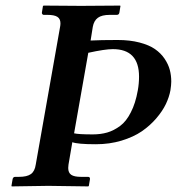

<svg xmlns="http://www.w3.org/2000/svg" viewBox="-20 -666 633 687"><path d="M295.9 -477.1 245.1 -189Q260.7 -185.1 312 -185.1Q340.3 -185.1 363.8 -191.9Q387.2 -198.7 409.7 -215.3Q432.1 -231.9 448.2 -264.2Q464.8 -295.9 473.1 -342.8Q477.5 -367.2 477.5 -391.6Q477.5 -490.2 383.8 -490.2Q355.5 -490.2 295.9 -477.1ZM152.8 -1 22 1 21 -1 24.9 -23.9Q26.4 -33.2 34.2 -33.2H47.9Q76.7 -33.2 90.6 -43.2Q104.5 -53.2 107.9 -77.1L194.8 -568.8Q196.3 -576.2 196.3 -582.5Q196.3 -598.6 185.3 -605.7Q174.3 -612.8 149.9 -612.8H136.2Q133.8 -612.8 131.6 -615.2Q129.4 -617.7 129.9 -621.1L133.8 -645L137.2 -646Q231.9 -645 270 -645L409.2 -646L411.1 -645L407.2 -621.1Q405.8 -612.8 397.9 -612.8H373Q344.2 -612.8 330.1 -602.3Q315.9 -591.8 312 -569.8L304.2 -521Q339.4 -522.9 400.9 -522.9Q444.8 -522.9 479.2 -513.9Q513.7 -504.9 534.7 -490.2Q555.7 -475.6 569.1 -455.6Q582.5 -435.5 587.6 -415.8Q592.8 -396 592.8 -374Q592.8 -362.3 589.8 -342.8Q585.4 -318.8 573.5 -293.7Q561.5 -268.6 539.1 -242.4Q516.6 -216.3 487.1 -196Q457.5 -175.8 414.8 -162.8Q372.1 -149.9 323.2 -149.9Q257.8 -149.9 238.8 -157.2L225.1 -77.1Q224.1 -68.4 224.1 -64.9Q224.1 -47.9 234.9 -40.5Q245.6 -33.2 270 -33.2H294.9Q303.2 -33.2 301.8 -23.9L297.9 -1L295.9 1Q190.9 -1 152.8 -1Z"/></svg>

Font: Linux Libertine G
Style: Semibold Italic
Weight: 600
Italic angle: -11.5°
Designer: Philipp H. Poll
Foundry: Philipp H. Poll
Version: Version 5.1.1